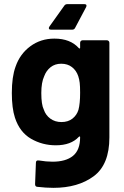

<svg xmlns="http://www.w3.org/2000/svg" viewBox="-20 -708 595 925"><path d="M395 -674 342 -574Q338 -565 327 -565H226Q218 -565 216 -569.5Q214 -574 218 -580L290 -681Q295 -688 304 -688H387Q394 -688 396 -684Q398 -680 395 -674ZM378 -514H495Q500 -514 503.5 -510.5Q507 -507 507 -502V-46Q507 85 431.5 141Q356 197 237 197Q202 197 159 192Q149 191 149 179L153 76Q153 63 167 65Q203 71 233 71Q297 71 331.5 43Q366 15 366 -47Q366 -50 364 -50.5Q362 -51 360 -49Q322 -8 249 -8Q184 -8 129.5 -39.5Q75 -71 52 -141Q37 -187 37 -260Q37 -338 55 -387Q76 -448 126 -485Q176 -522 242 -522Q319 -522 360 -476Q362 -474 364 -474.5Q366 -475 366 -478V-502Q366 -507 369.5 -510.5Q373 -514 378 -514ZM366 -261Q366 -292 364 -309Q362 -326 357 -341Q348 -368 327 -384.5Q306 -401 275 -401Q245 -401 224 -384.5Q203 -368 193 -341Q179 -311 179 -260Q179 -204 191 -180Q200 -153 222.5 -136.5Q245 -120 276 -120Q308 -120 329 -136.5Q350 -153 358 -179Q366 -209 366 -261Z"/></svg>

Font: Amber EN
Style: Bold
Weight: 700
Designer: Jeremy Tribby
Foundry: Tribby Type
Version: Version 1.408 November 24, 2021